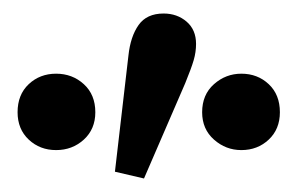

<svg xmlns="http://www.w3.org/2000/svg" viewBox="-20 -818 440 284"><path d="M63 -596Q39 -596 22.5 -611.5Q6 -627 6 -652Q6 -678 22.5 -693.5Q39 -709 63 -709Q87 -709 104 -693.5Q121 -678 121 -652Q121 -627 104 -611.5Q87 -596 63 -596ZM193 -554 150 -564 170 -736Q173 -764 185 -781Q197 -798 222 -798Q242 -798 256 -786Q270 -774 270 -753Q270 -741 266.5 -729Q263 -717 254 -695ZM337 -596Q314 -596 296.5 -611.5Q279 -627 279 -652Q279 -678 296.5 -693.5Q314 -709 337 -709Q361 -709 377.5 -693.5Q394 -678 394 -652Q394 -627 377.5 -611.5Q361 -596 337 -596Z"/></svg>

Font: Source Serif 4 18pt SemiBold
Style: Regular
Weight: 600
Designer: Frank Grießhammer
Foundry: Adobe Systems Incorporated
Version: Version 4.004;hotconv 1.0.116;makeotfexe 2.5.65601